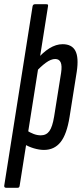

<svg xmlns="http://www.w3.org/2000/svg" viewBox="-35 -703 392 908"><path d="M-6 185Q-16 185 -15 175L119 -673Q121 -683 130 -683H184Q190 -683 191.5 -681Q193 -679 192 -673L58 175Q57 185 49 185ZM173 6Q151 6 125.5 -1.5Q100 -9 79 -22L90 -87Q107 -76 124 -69.5Q141 -63 158 -63Q184 -63 198.5 -83Q213 -103 221 -152L254 -359Q259 -392 252 -408Q245 -424 226 -424Q206 -424 181.5 -406Q157 -388 131 -359L134 -416Q167 -455 198.5 -474.5Q230 -494 261 -494Q305 -494 321.5 -462.5Q338 -431 328 -364L294 -150Q281 -68 251.5 -31Q222 6 173 6Z"/></svg>

Font: Sofia Sans Extra Condensed Medium
Style: Italic
Weight: 500
Italic angle: -9°
Version: Version 4.100